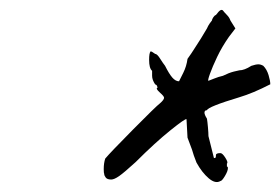

<svg xmlns="http://www.w3.org/2000/svg" viewBox="-20 -770 562 385"><path d="M374 -444Q368 -459 365 -470L356 -494L354 -531Q352 -533 321.5 -508.5Q291 -484 252 -445Q229 -424 219 -417Q209 -410 203 -410Q195 -410 192 -414Q189 -418 189 -421Q188 -423 188 -431Q188 -443 191 -452Q201 -464 247 -510.5Q293 -557 301 -563Q309 -570 309 -574Q309 -577 301 -584Q299 -586 297 -588Q295 -590 294.5 -592Q294 -594 296 -594Q296 -595 295 -597.5Q294 -600 291 -601Q285 -610 285 -618V-628Q279 -633 279 -650Q279 -664 282 -667Q283 -667 285 -666Q287 -665 291 -662Q295 -662 301 -652.5Q307 -643 311 -638Q319 -622 325.5 -614.5Q332 -607 339 -607Q341 -611 347.5 -624Q354 -637 356 -652Q364 -663 370.5 -673.5Q377 -684 383 -693Q392 -708 395 -713Q397 -718 400.5 -723Q404 -728 405 -729Q405 -731 407.5 -735Q410 -739 413 -740Q419 -748 422 -749.5Q425 -751 427 -749Q430 -745 435 -740Q440 -735 442 -729L452 -713L439 -696Q425 -676 415.5 -656Q406 -636 401 -622Q396 -608 398 -608Q401 -609 409.5 -612.5Q418 -616 427 -618Q439 -624 449 -626.5Q459 -629 460 -629Q470 -629 484 -638Q493 -641 498 -641Q503 -641 508 -638Q515 -631 518.5 -619.5Q522 -608 522 -601Q487 -583 460 -575Q397 -556 395 -549Q390 -549 390 -544Q390 -540 395 -532Q396 -526 397 -514.5Q398 -503 398 -497Q403 -478 405.5 -467Q408 -456 409 -453Q412 -453 412.5 -454.5Q413 -456 413 -459Q413 -463 422 -463Q426 -463 432 -453.5Q438 -444 435 -442V-436Q437 -436 437 -433Q437 -427 431 -417Q425 -407 422 -407Q412 -401 398.5 -412.5Q385 -424 374 -444Z"/></svg>

Font: Caveat
Style: Regular
Weight: 400
Designer: Pablo Impallari
Foundry: Pablo Impallari
Version: Version 1.500; ttfautohint (v1.6)